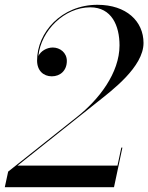

<svg xmlns="http://www.w3.org/2000/svg" viewBox="-31 -780 618 800"><path d="M444 0 479 -165H474.5L458.5 -90H42L375.5 -355.5C434.5 -402.5 567 -501 567 -601C567 -691 496 -760 375 -760C225.5 -760 123.5 -645 123.5 -528C123.5 -485.5 150 -462 185 -462C220 -462 247.5 -486 247.5 -526C247.5 -561 218.5 -582 189 -582C163.5 -582 138.5 -567 129 -546.5C139.5 -653.5 238 -749.5 345 -749.5C434.5 -749.5 467 -672.5 467 -591C467 -476 381 -365 290.5 -293.5L3 -65L-11 0Z"/></svg>

Font: Bodoni* 36pt
Style: Italic
Weight: 400
Italic angle: -13°
Version: Version 2.3